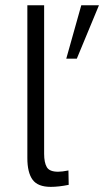

<svg xmlns="http://www.w3.org/2000/svg" viewBox="-20 -710 400 737"><path d="M174.8 7.3Q125 7.3 105 -20.3Q85 -47.9 85 -103V-689.9H149.4V-119.6Q149.4 -85.9 159.7 -68.4Q169.9 -50.8 203.1 -50.8Q218.3 -50.8 242.7 -55.7L243.7 -0.5Q205.6 7.3 174.8 7.3ZM234.4 -484.9 292 -689.9H359.9L274.9 -484.9Z"/></svg>

Font: HK Grotesk Legacy
Style: Regular
Weight: 400
Designer: Alfredo Marco Pradil
Foundry: Hanken Design Co.
Version: Version 2.022;PS 002.022;hotconv 1.0.88;makeotf.lib2.5.64775